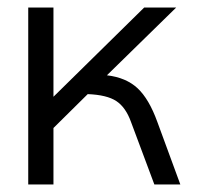

<svg xmlns="http://www.w3.org/2000/svg" viewBox="-20 -490 534 510"><path d="M459 0H390L328 -166Q314 -205 289 -221.5Q264 -238 213 -240L122 -150V0H55V-470H122V-233L363 -470H448L264 -290Q315 -284 345.5 -255.5Q376 -227 398 -166Z"/></svg>

Font: KoHo
Style: Regular
Weight: 400
Version: Version 1.000; ttfautohint (v1.6)